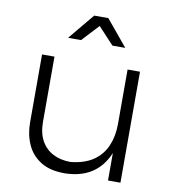

<svg xmlns="http://www.w3.org/2000/svg" viewBox="-83 -815 810 891"><g transform="rotate(10 322.0 -370.0)"><path d="M280 2Q211 2 167.2 -25.5Q123.5 -53 102.8 -99.5Q82 -146 82 -202.5V-523H140.5V-216Q140.5 -162.5 160.5 -126.8Q180.5 -91 216 -72.8Q251.5 -54.5 298 -54.5Q363.5 -61 404.8 -89.2Q446 -117.5 465.5 -163.2Q485 -209 485 -266.5V-523H543.5V0H485V-129.5Q431 0 280 2ZM457 -620H396.5L322.5 -699.5L248.5 -620H187.5L289 -742.5H355.5Z"/></g></svg>

Font: Argentum Novus Light
Style: Regular
Weight: 300
Designer: Julieta Ulanovsky (font) & Cristiano Sobral (main changes)
Foundry: Julieta Ulanovsky (font) & Cristiano Sobral (main changes)
Version: Version 3.00;November 27, 2020;FontCreator 13.0.0.2655 64-bi